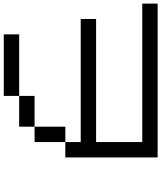

<svg xmlns="http://www.w3.org/2000/svg" viewBox="63 -936 873 1040"><g transform="rotate(90 500.0 -416.5)"><path d="M666.7 -166.7V-83.3H500V-166.7ZM666.7 -333.3H750V-166.7H666.7ZM0 -750V-833.3H833.3V-333.3H750V-416.7H83.3V-500H750V-750ZM166.7 0V-83.3H500V0Z"/></g></svg>

Font: Galmuri11 Regular
Style: Regular
Weight: 400
Designer: Minseo Lee (Quiple)
Version: Version 2.356;hotconv 1.1.0;makeotfexe 2.6.0 DEVELOPMENT